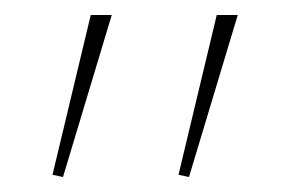

<svg xmlns="http://www.w3.org/2000/svg" viewBox="-20 -488 387 256"><path d="M232 -252 218 -255 269 -468H297ZM64 -252 50 -255 101 -468H129Z"/></svg>

Font: Murecho Thin
Style: Regular
Weight: 100
Designer: Neil Summerour
Foundry: Positype
Version: Version 1.010